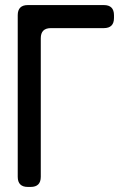

<svg xmlns="http://www.w3.org/2000/svg" viewBox="-20 -729 490 758"><path d="M90 9H101Q141 9 141 -31V-578Q141 -618 181 -618H390Q430 -618 430 -658V-669Q430 -709 390 -709H90Q50 -709 50 -669V-31Q50 9 90 9Z"/></svg>

Font: WDXL Lubrifont JP N
Style: Regular
Weight: 400
Designer: [WDXL Lubrifont] Copyright 2020-2022 (c) NightFurySL2001, Skr-ZERO; [ZCOOL QingKe HuangYou] Copyright 2018-2022 (c) The 
Version: Version 2.001;hotconv 1.1.1;makeotfexe 2.6.0